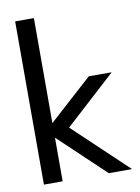

<svg xmlns="http://www.w3.org/2000/svg" viewBox="-80 -742 580 797"><g transform="rotate(-10 210.5 -344.0)"><path d="M301.5 -410.5H398L184 -215L411.5 0H313.5L119 -184V0H40V-688H119V-245.5Z"/></g></svg>

Font: League Spartan
Style: Regular
Weight: 350
Foundry: The League of Moveable Type
Version: Version 2.002